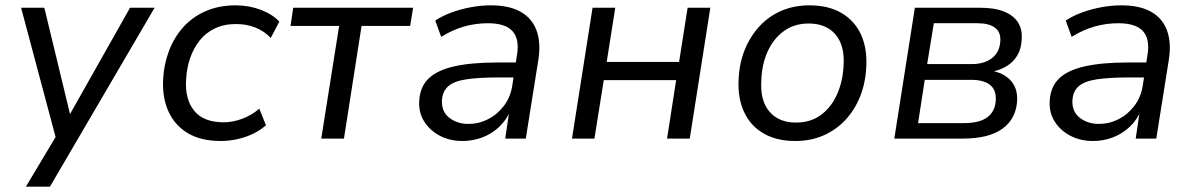

<svg xmlns="http://www.w3.org/2000/svg" viewBox="-20 -519 4474 719"><path d="M77 180 199 -24 194 16 59 -490H146L247 -72H231L467 -490H559L167 180Z M807 9Q732 9 683 -20.5Q634 -50 610.5 -102.5Q587 -155 591 -224Q594 -279 613 -329Q632 -379 666 -417Q700 -455 749.5 -477Q799 -499 863 -499Q912 -499 956 -482.5Q1000 -466 1026 -438L994 -377Q969 -403 936 -416Q903 -429 864 -429Q819 -429 784.5 -412.5Q750 -396 727 -366.5Q704 -337 691.5 -300Q679 -263 677 -221Q672 -148 707 -104.5Q742 -61 818 -61Q851 -61 886.5 -74Q922 -87 951 -112L976 -50Q956 -32 928.5 -18.5Q901 -5 869.5 2Q838 9 807 9Z M1183 0 1250 -422H1068L1078 -490H1527L1516 -422H1334L1268 0Z M1712 9Q1665 9 1627.5 -10.5Q1590 -30 1568.5 -64Q1547 -98 1550 -142Q1553 -194 1585 -225Q1617 -256 1681 -270.5Q1745 -285 1842 -285H1924L1915 -229H1849Q1773 -229 1726.5 -222Q1680 -215 1658.5 -196Q1637 -177 1635 -143Q1633 -101 1662.5 -78Q1692 -55 1734 -55Q1773 -55 1807.5 -72.5Q1842 -90 1866.5 -122Q1891 -154 1898 -196L1916 -313Q1926 -373 1899 -402.5Q1872 -432 1807 -432Q1762 -432 1719 -420Q1676 -408 1632 -381L1610 -442Q1637 -460 1671.5 -472.5Q1706 -485 1743.5 -492Q1781 -499 1818 -499Q1887 -499 1929.5 -475Q1972 -451 1989 -405.5Q2006 -360 1996 -295L1949 0H1872L1888 -109H1893Q1878 -71 1850 -44.5Q1822 -18 1786.5 -4.5Q1751 9 1712 9Z M2122 0 2199 -490H2284L2252 -287H2523L2555 -490H2640L2563 0H2478L2512 -219H2241L2206 0Z M2958 9Q2888 9 2839 -19.5Q2790 -48 2766 -100.5Q2742 -153 2746 -223Q2749 -284 2769.5 -334Q2790 -384 2825 -421.5Q2860 -459 2907 -479Q2954 -499 3012 -499Q3082 -499 3131 -470.5Q3180 -442 3204 -390Q3228 -338 3224 -268Q3221 -207 3200.5 -156.5Q3180 -106 3145 -69Q3110 -32 3063 -11.5Q3016 9 2958 9ZM2961 -60Q3015 -60 3053.5 -88Q3092 -116 3114 -164.5Q3136 -213 3139 -273Q3144 -348 3109 -389.5Q3074 -431 3008 -431Q2955 -431 2916 -403Q2877 -375 2855 -327Q2833 -279 2831 -218Q2826 -143 2861 -101.5Q2896 -60 2961 -60Z M3329 0 3406 -490H3650Q3705 -490 3740.5 -475.5Q3776 -461 3792.5 -434.5Q3809 -408 3806 -372Q3805 -338 3790 -312Q3775 -286 3747.5 -270Q3720 -254 3683 -248L3685 -255Q3734 -249 3762.5 -220Q3791 -191 3789 -142Q3785 -74 3734 -37Q3683 0 3585 0ZM3418 -58H3590Q3648 -58 3677.5 -80Q3707 -102 3709 -144Q3711 -183 3687 -201.5Q3663 -220 3617 -220H3443ZM3452 -279H3619Q3666 -279 3695 -301.5Q3724 -324 3726 -366Q3728 -399 3705.5 -415.5Q3683 -432 3641 -432H3477Z M4073 9Q4026 9 3988.5 -10.5Q3951 -30 3929.5 -64Q3908 -98 3911 -142Q3914 -194 3946 -225Q3978 -256 4042 -270.5Q4106 -285 4203 -285H4285L4276 -229H4210Q4134 -229 4087.5 -222Q4041 -215 4019.5 -196Q3998 -177 3996 -143Q3994 -101 4023.5 -78Q4053 -55 4095 -55Q4134 -55 4168.5 -72.5Q4203 -90 4227.5 -122Q4252 -154 4259 -196L4277 -313Q4287 -373 4260 -402.5Q4233 -432 4168 -432Q4123 -432 4080 -420Q4037 -408 3993 -381L3971 -442Q3998 -460 4032.5 -472.5Q4067 -485 4104.5 -492Q4142 -499 4179 -499Q4248 -499 4290.5 -475Q4333 -451 4350 -405.5Q4367 -360 4357 -295L4310 0H4233L4249 -109H4254Q4239 -71 4211 -44.5Q4183 -18 4147.5 -4.5Q4112 9 4073 9Z"/></svg>

Font: Nunito Sans 10pt
Style: Italic
Weight: 400
Italic angle: -9°
Designer: Vernon Adams
Foundry: Vernon Adams
Version: Version 3.101;gftools[0.9.27]